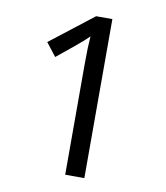

<svg xmlns="http://www.w3.org/2000/svg" viewBox="-81 -781 734 849"><g transform="rotate(10 286.0 -357.0)"><path d="M355 0H269V-499Q269 -542 270 -568Q271 -594 273 -622Q257 -606 244 -595Q231 -584 211 -567L135 -505L89 -564L282 -714H355Z"/></g></svg>

Font: Noto Sans Yi
Style: Regular
Weight: 400
Designer: Monotype Design Team
Foundry: Monotype Imaging Inc.
Version: Version 2.002; ttfautohint (v1.8.4.7-5d5b)